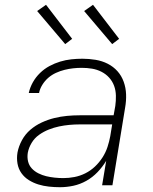

<svg xmlns="http://www.w3.org/2000/svg" viewBox="-20 -773 640 801"><path d="M230 8Q207 8 184 5.5Q161 3 140 -3.5Q119 -10 100.5 -21.5Q82 -33 69.5 -50.5Q57 -68 53 -90.5Q49 -113 53 -137Q58 -163 71.5 -188Q85 -213 106.5 -231.5Q128 -250 154 -262Q180 -274 206.5 -280.5Q233 -287 259.5 -289.5Q286 -292 312 -292H454L461 -331Q464 -352 463.5 -374Q463 -396 456 -415Q449 -434 435.5 -449Q422 -464 403.5 -473.5Q385 -483 364 -486.5Q343 -490 321 -490Q303 -490 285 -488Q267 -486 249 -481.5Q231 -477 213.5 -469Q196 -461 181.5 -448.5Q167 -436 156.5 -419Q146 -402 143 -385H100Q105 -408 117 -429.5Q129 -451 147 -468.5Q165 -486 186.5 -497.5Q208 -509 231 -516Q254 -523 277.5 -525.5Q301 -528 324 -528Q351 -528 378.5 -523.5Q406 -519 429.5 -507Q453 -495 470 -476Q487 -457 496 -432Q505 -407 506 -379.5Q507 -352 502 -324L449 0H406L423 -102Q408 -77 387 -55Q366 -33 340 -18.5Q314 -4 286 2Q258 8 230 8ZM244 -30Q267 -30 290.5 -34.5Q314 -39 336 -50Q358 -61 376 -78Q394 -95 407.5 -116Q421 -137 428.5 -160Q436 -183 440 -205L448 -254H313Q291 -254 269.5 -252Q248 -250 226.5 -245.5Q205 -241 183.5 -232.5Q162 -224 143 -210.5Q124 -197 112 -177Q100 -157 96 -136Q93 -117 97 -100Q101 -83 112.5 -70.5Q124 -58 140 -50Q156 -42 172.5 -38Q189 -34 207.5 -32Q226 -30 244 -30ZM448 -589 331 -727 368 -753 477 -611ZM252 -589 135 -727 172 -753 281 -611Z"/></svg>

Font: Iosevka Aile Extralight
Style: Italic
Weight: 200
Italic angle: -9°
Designer: Belleve Invis
Foundry: Belleve Invis
Version: Version 31.1.0; ttfautohint (v1.8.4)